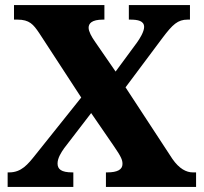

<svg xmlns="http://www.w3.org/2000/svg" viewBox="-20 -734 801 754"><path d="M10 0H268V-57H264C220 -57 206 -70 206 -92C206 -113 220 -135 232 -152L338 -290L428 -159C457 -117 461 -105 461 -90C461 -68 441 -57 401 -57H396V0H750V-57H737C712 -57 684 -71 657 -110L473 -391L618 -585C658 -638 678 -657 717 -657H726V-714H486V-657H491C522 -657 546 -652 546 -628C546 -610 529 -582 518 -567L434 -453L354 -569C339 -590 328 -611 328 -625C328 -641 339 -657 385 -657H390V-714H35V-657H48C96 -657 111 -638 134 -604L299 -351L120 -127C89 -88 64 -57 16 -57H10Z"/></svg>

Font: Noto Serif Myanmar ExtraBold
Style: Regular
Weight: 800
Designer: Ben Mitchell and the Monotype Design Team
Foundry: Monotype Imaging Inc.
Version: Version 2.106